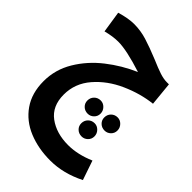

<svg xmlns="http://www.w3.org/2000/svg" viewBox="-257 -602 1092 1092"><g transform="rotate(45 289.0 -55.5)"><path d="M574 335Q469 388 364 388Q267 388 188.5 355.5Q110 323 64 257Q18 191 18 95Q18 2 66.5 -79Q115 -160 193 -221Q271 -282 361 -321Q228 -364 160 -364Q117 -364 63 -350L43 -480Q107 -499 153 -499Q205 -499 255.5 -483.5Q306 -468 377 -439Q428 -417 460 -406.5Q492 -396 518 -396H535L549 -254Q458 -244 366 -203Q274 -162 213.5 -92Q153 -22 153 68Q153 161 216 207.5Q279 254 374 254Q450 254 534 218ZM272 -3Q272 -26 287.5 -41.5Q303 -57 326 -57Q347 -57 362.5 -41Q378 -25 378 -3Q378 19 362.5 34Q347 49 326 49Q303 49 287.5 34Q272 19 272 -3ZM408 -3Q408 -26 423.5 -41.5Q439 -57 462 -57Q483 -57 498.5 -41Q514 -25 514 -3Q514 19 498.5 34Q483 49 462 49Q439 49 423.5 34Q408 19 408 -3ZM339 113Q339 90 354.5 74.5Q370 59 393 59Q414 59 429.5 75Q445 91 445 113Q445 135 429.5 150Q414 165 393 165Q370 165 354.5 150Q339 135 339 113Z"/></g></svg>

Font: Noto Sans Arabic Cond
Style: Bold
Weight: 700
Width: 3
Designer: Nadine Chahine
Foundry: Monotype Imaging Inc.
Version: Version 1.001